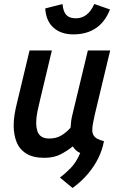

<svg xmlns="http://www.w3.org/2000/svg" viewBox="-20 -773 600 955"><path d="M341 162 278 110Q303 92 331 63.5Q359 35 379 -12Q367 -17 357.5 -26Q348 -35 342 -45Q321 -27 285.5 -7.5Q250 12 201 12Q145 12 111 -9Q77 -30 62.5 -66.5Q48 -103 48 -149Q48 -176 52.5 -203.5Q57 -231 64 -259L127 -522H238L179 -275Q172 -247 166 -217.5Q160 -188 160 -161Q160 -140 165.5 -122Q171 -104 185.5 -94Q200 -84 225 -84Q261 -84 286.5 -100Q312 -116 331 -138Q332 -155 334 -171Q336 -187 341 -206L417 -522H528L451 -201Q447 -181 443 -162Q439 -143 439 -125Q439 -110 446 -99Q453 -88 466.5 -81.5Q480 -75 497 -71Q489 -27 469 13.5Q449 54 417.5 91.5Q386 129 341 162ZM345 -602Q284 -602 246.5 -635Q209 -668 205 -731L291 -753Q293 -730 300 -714Q307 -698 321 -690Q335 -682 358 -682Q387 -682 410 -699.5Q433 -717 449 -753L527 -726Q503 -664 457 -633Q411 -602 345 -602Z"/></svg>

Font: Ubuntu Sans Mono Medium
Style: Italic
Weight: 500
Italic angle: -13.5°
Monospace: yes
Designer: Dalton Maag Ltd
Foundry: Dalton Maag Ltd
Version: Version 1.006